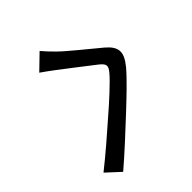

<svg xmlns="http://www.w3.org/2000/svg" viewBox="-97 -938 1194 1194"><g transform="rotate(45 500.0 -341.0)"><path d="M54 -291 148 -194C164 -217 187 -249 209 -278C252 -333 330 -437 374 -492C406 -531 421 -532 460 -499C500 -465 584 -374 649 -298C712 -227 802 -123 870 -37L953 -127C881 -212 777 -323 710 -395C646 -463 567 -548 504 -601C427 -664 380 -657 324 -591C259 -514 176 -408 129 -361C101 -333 81 -314 54 -291Z"/></g></svg>

Font: Noto Sans CJK KR Medium
Style: Regular
Weight: 500
Designer: Ryoko NISHIZUKA (kana & ideographs); Paul D. Hunt (Latin, Greek & Cyrillic); Wenlong ZHANG (bopomofo); Sandoll Communica
Foundry: Adobe Systems Incorporated
Version: Version 1.004;PS 1.004;hotconv 1.0.82;makeotf.lib2.5.63406